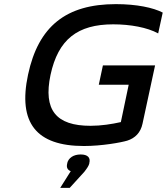

<svg xmlns="http://www.w3.org/2000/svg" viewBox="-20 -699 809 931"><path d="M747 -537 769 -638C723 -662 642 -679 542 -679C301 -679 166 -572 116 -337C66 -103 156 9 387 9C474 9 567 -8 597 -17C635 -29 662 -56 671 -99L732 -382H479L459 -288H604L566 -107C522 -97 470 -89 419 -89C252 -89 189 -165 225 -336C262 -508 356 -581 529 -581C612 -581 694 -566 747 -537ZM272 212H318L389 134C403 116 410 105 413 94V92C420 66 406 50 371 50C336 50 312 67 306 92V94C301 112 307 125 323 131Z"/></svg>

Font: LT Wave Text Medium Italic
Style: Regular
Weight: 500
Designer: Daniel Lyons
Version: Version 2.5 (Glyphs App)